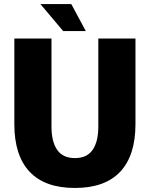

<svg xmlns="http://www.w3.org/2000/svg" viewBox="-20 -919 743 951"><path d="M351 12Q202 12 126.5 -68.5Q51 -149 51 -304V-728H235V-292Q235 -218 263 -177Q291 -136 351 -136Q411 -136 439 -177Q467 -218 467 -292V-728H651V-304Q651 -149 575.5 -68.5Q500 12 351 12ZM293 -765 180 -899H333L405 -765Z"/></svg>

Font: Murecho ExtraBold
Style: Regular
Weight: 800
Designer: Neil Summerour
Foundry: Positype
Version: Version 1.010; ttfautohint (v1.8.3)